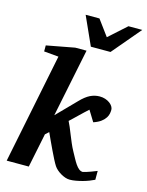

<svg xmlns="http://www.w3.org/2000/svg" viewBox="-137 -1020 851 1115"><g transform="rotate(15 288.0 -462.5)"><path d="M538.1 -25.9Q525.4 -19.5 507.8 -12.7Q490.2 -5.9 470.7 -0.5Q451.2 4.9 431.2 8.5Q411.1 12.2 394 12.2Q380.4 12.2 366.2 7.3Q352.1 2.4 338.9 -5.4Q325.7 -13.2 314.7 -22.9Q303.7 -32.7 296.9 -43Q288.6 -55.7 277.1 -78.1Q265.6 -100.6 253.4 -126.2Q241.2 -151.9 229.2 -177.7Q217.3 -203.6 208 -224.1L187 -205.1L145 0H12.2L146 -661.1L58.1 -668.9V-705.1L227.1 -736.8H294.9L210.9 -326.2L323.2 -440.9Q354 -473.1 381.3 -486.6Q408.7 -500 438 -500Q456.1 -500 471.7 -494.9Q487.3 -489.7 498.8 -481.2Q510.3 -472.7 516.6 -462.4Q522.9 -452.1 522.9 -441.9Q522.9 -433.1 520.8 -420.4Q518.6 -407.7 510.3 -394.3Q502 -380.9 485.4 -367.9Q468.8 -355 439.9 -345.2L399.9 -410.2Q388.2 -399.9 374.5 -387Q360.8 -374 347.4 -361.1Q334 -348.1 321.5 -336.2Q309.1 -324.2 299.8 -315.9Q306.6 -303.2 314.7 -283.7Q322.8 -264.2 331.8 -241.7Q340.8 -219.2 350.8 -195.8Q360.8 -172.4 372.1 -151.9Q382.8 -132.3 392.6 -114.3Q402.3 -96.2 412.1 -82Q421.9 -67.9 432.6 -59.3Q443.4 -50.8 456.1 -50.8Q457 -50.8 476.3 -56.4Q495.6 -62 538.1 -79.1ZM431.2 -765.6H313L235.8 -937H318.8L388.2 -842.8L493.2 -937H576.2Z"/></g></svg>

Font: Charis SIL Am
Style: Bold Italic
Weight: 700
Italic angle: -11°
Foundry: SIL International
Version: Version 5.000